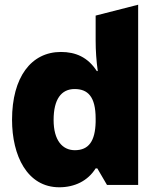

<svg xmlns="http://www.w3.org/2000/svg" viewBox="-20 -783 659 813"><path d="M231 10C296 10 352 -17 385 -70H392L433 0H565V-763L385 -717V-612C385 -568 388 -525 394 -482H390C352 -541 300 -563 238 -563C112 -563 31 -456 31 -276C31 -124 95 10 231 10ZM297 -147C244 -147 207 -189 207 -275C207 -362 239 -406 296 -406C351 -406 385 -375 385 -281V-266C383 -186 356 -147 297 -147Z"/></svg>

Font: Frost ExtraBold
Style: Regular
Weight: 800
Designer: Lee Frost
Foundry: Lee Frost for Ice Communication Norge AS
Version: Version 2.011;hotconv 1.0.107;makeotfexe 2.5.65593